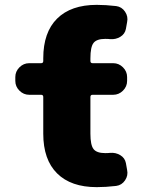

<svg xmlns="http://www.w3.org/2000/svg" viewBox="-20 -760 602 790"><path d="M413 -600Q378 -600 365 -583.5Q352 -567 352 -520V-509Q352 -500 361 -500H446Q469 -500 486 -483Q503 -466 503 -443V-427Q503 -404 486 -387Q469 -370 446 -370H361Q352 -370 352 -361V-210Q352 -163 365 -146.5Q378 -130 413 -130Q426 -130 433 -131Q456 -133 475 -121.5Q494 -110 498 -89L503 -61Q508 -38 494.5 -18Q481 2 458 5Q415 10 378 10Q272 10 215 -46.5Q158 -103 158 -210V-361Q158 -370 149 -370H100Q77 -370 60 -387Q43 -404 43 -427V-443Q43 -466 60 -483Q77 -500 100 -500H149Q158 -500 158 -509V-520Q158 -627 215 -683.5Q272 -740 378 -740Q415 -740 458 -735Q481 -732 494.5 -712Q508 -692 503 -669L498 -641Q494 -620 475 -608.5Q456 -597 433 -599Q426 -600 413 -600Z"/></svg>

Font: Rounded Mplus 1c Black
Style: Regular
Weight: 900
Version: Version 1.059.20150529